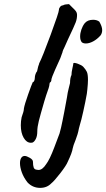

<svg xmlns="http://www.w3.org/2000/svg" viewBox="-20 -681 516 932"><path d="M369 -504Q369 -520 375 -537.5Q381 -555 391 -568Q405 -585 432 -585Q450 -585 462 -576Q476 -552 476 -535Q476 -520 468 -509Q451 -490 432 -480Q413 -470 397 -470Q384 -470 377 -476Q369 -486 369 -504ZM175 231Q139 231 114 205Q95 181 86 156Q77 131 77 111Q77 95 83 85.5Q89 76 100 76Q109 76 124.5 85Q140 94 140 104Q140 122 143.5 132Q147 142 159 143Q162 144 167 144Q186 144 204 116Q221 94 243.5 34.5Q266 -25 269 -33Q277 -61 283.5 -95Q290 -129 292 -138L305 -208Q308 -231 313.5 -252Q319 -273 320 -278Q320 -303 327 -317Q327 -330 331.5 -349.5Q336 -369 336 -374Q340 -378 358 -371.5Q376 -365 384 -357Q396 -344 401.5 -332.5Q407 -321 407 -293Q407 -276 404 -247Q404 -235 394 -186Q384 -137 375 -101Q370 -82 368 -76Q362 -55 360 -43Q359 -35 347 -2Q335 27 333 39Q330 60 309 104Q302 122 272.5 160Q243 198 229 209Q208 231 175 231ZM130 12Q109 12 95 -12Q81 -36 81 -73Q81 -93 85 -112Q96 -141 96 -154Q99 -173 116.5 -222.5Q134 -272 139 -282Q143 -282 146 -288.5Q149 -295 149 -303Q149 -312 152.5 -321.5Q156 -331 160 -335Q160 -338 162.5 -346Q165 -354 165 -357Q165 -359 167.5 -364.5Q170 -370 170 -373Q186 -404 226 -512.5Q266 -621 266 -633Q266 -641 272 -648Q278 -655 286 -655Q289 -658 299 -659.5Q309 -661 315 -661L331 -645Q342 -635 348 -627Q354 -619 354 -608Q354 -590 347.5 -572.5Q341 -555 310 -490Q308 -485 294 -454Q284 -434 284 -431Q284 -428 280 -418.5Q276 -409 273 -399Q265 -383 247.5 -342.5Q230 -302 230 -298Q230 -287 225 -282Q222 -282 221 -277.5Q220 -273 220 -271Q220 -261 204 -218L195 -189Q176 -124 168.5 -94Q161 -64 161 -43Q161 -21 154 -7Q147 7 138 11Q135 12 130 12Z"/></svg>

Font: Caveat
Style: Bold
Weight: 700
Designer: Pablo Impallari
Foundry: Pablo Impallari
Version: Version 1.500; ttfautohint (v1.6)